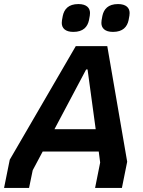

<svg xmlns="http://www.w3.org/2000/svg" viewBox="-38 -925 706 945"><path d="M323 -768C372 -768 393 -793 400 -826C404 -845 405 -854 405 -861C405 -886 388 -905 348 -905C299 -905 278 -880 271 -847C267 -828 266 -819 266 -812C266 -787 283 -768 323 -768ZM518 -768C567 -768 588 -793 595 -826C599 -845 600 -854 600 -861C600 -886 583 -905 543 -905C494 -905 473 -880 466 -847C462 -828 461 -819 461 -812C461 -787 478 -768 518 -768ZM-18 0H105L123 -87L172 -179H448L455 -125L430 0H562L588 -129L490 -698H335L10 -139ZM230 -289 386 -583H393L433 -289Z"/></svg>

Font: Braiins Sans SemiBold
Style: Italic
Weight: 600
Italic angle: -11.31°
Designer: Mike Abbink, Paul van der Laan, Pieter van Rosmalen, Jiri Chlebus, Lubos Buracinsky
Foundry: Bold Monday, Sudetype
Version: Version 1.000;hotconv 1.0.109;makeotfexe 2.5.65596